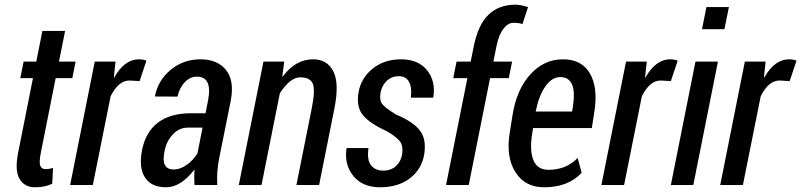

<svg xmlns="http://www.w3.org/2000/svg" viewBox="-20 -792 3430 822"><path d="M174.3 -67.9Q190.9 -67.9 207 -73.2L203.6 -5.4Q173.3 9.8 129.4 9.8Q85 9.8 63.5 -26.4Q42 -62.5 58.6 -143.1L121.1 -457.5H66.9L81.1 -528.3H135.3L161.6 -659.7H258.8L232.4 -528.3H303.7L289.6 -457.5H218.3L155.8 -143.1Q146.5 -98.1 152.3 -83Q158.2 -67.9 174.3 -67.9Z M574.7 -538.1Q592.8 -538.1 606.9 -532.2L577.6 -444.8L534.2 -447.3Q487.3 -447.3 453.6 -379.9L377.4 0H280.3L385.7 -528.3H474.6L467.3 -460.4L468.8 -460Q513.2 -538.1 574.7 -538.1Z M723.6 -66.4Q751 -66.4 779.3 -85.9Q806.6 -105.5 825.2 -134.8L847.2 -245.6H783.7Q747.1 -245.6 719.7 -216.3Q692.4 -187 684.6 -145.5Q667.5 -66.4 723.6 -66.4ZM797.4 -307.1H859.9L870.6 -361.3Q890.6 -463.9 822.3 -463.9Q793.5 -463.9 770.5 -439.5Q747.6 -415 740.2 -378.4L643.1 -378.9Q656.2 -448.2 710.9 -493.2Q765.6 -538.1 838.4 -538.1Q911.1 -538.1 947.8 -492.2Q984.4 -446.3 967.8 -360.4L918.5 -115.2Q906.7 -55.7 910.2 0H812.5Q811.5 -19.5 811.5 -35.2Q811.5 -50.8 813 -64.9L812 -65.4Q753.4 9.8 690.9 9.8Q627.9 9.8 600.6 -32.2Q573.2 -74.2 588.4 -150.4Q603.5 -226.6 656.2 -267.1Q709 -307.1 797.4 -307.1Z M1320.3 -538.1Q1380.4 -538.1 1406.7 -487.3Q1433.1 -436.5 1412.1 -330.1L1346.2 0H1249L1314.9 -329.1Q1330.6 -408.2 1318.8 -434.6Q1307.1 -460.9 1265.1 -460.9Q1222.7 -460.9 1178.2 -393.1L1099.6 0H1002.4L1107.9 -528.3H1196.8L1188.5 -463.9L1189.9 -463.4Q1244.6 -538.1 1320.3 -538.1Z M1697.3 -538.1Q1770 -538.1 1808.1 -491.7Q1846.2 -445.3 1835 -374H1738.8Q1744.6 -414.1 1731.9 -439.9Q1719.2 -465.8 1687.5 -465.8Q1656.2 -465.8 1634.8 -444.8Q1613.8 -423.8 1608.9 -393.6Q1604 -363.3 1615.7 -347.7Q1627.4 -331.1 1675.3 -301.8Q1747.6 -271.5 1776.9 -234.4Q1806.2 -197.3 1796.4 -132.8Q1786.1 -68.4 1735.8 -29.3Q1685.1 9.8 1607.9 9.8Q1530.8 9.8 1491.7 -40Q1452.6 -89.8 1463.9 -158.2H1557.6Q1550.3 -106.4 1568.8 -84Q1587.4 -61.5 1620.6 -61.5Q1653.8 -61.5 1675.3 -81.1Q1696.8 -100.6 1701.7 -132.8Q1706.5 -164.6 1693.8 -184.6Q1680.2 -204.6 1634.8 -231Q1564.5 -262.7 1534.7 -297.9Q1504.9 -333 1514.6 -394.5Q1524.4 -456.1 1574.2 -497.1Q1624 -538.1 1697.3 -538.1Z M2106 -596.2 2092.3 -528.3H2172.4L2158.2 -457.5H2078.1L1986.8 0H1889.6L1981 -457.5H1920.4L1934.6 -528.3H1995.1L2008.8 -596.2Q2027.8 -687.5 2071.8 -729.5Q2115.7 -771.5 2186 -772Q2209 -772 2240.7 -761.7L2216.8 -689Q2201.7 -694.3 2178.2 -694.3Q2154.8 -694.3 2135.3 -668.9Q2115.7 -643.6 2106 -596.2Z M2432.6 -334.5Q2452.6 -461.9 2378.9 -461.9Q2341.8 -461.9 2314 -420.9Q2286.1 -379.9 2273.4 -314.5H2429.2ZM2309.6 9.8Q2227.5 9.8 2186.5 -55.2Q2145.5 -120.1 2162.1 -222.7L2174.3 -299.8Q2191.9 -409.2 2250.5 -473.6Q2309.1 -538.1 2390.1 -538.1Q2470.7 -538.1 2505.9 -477.1Q2541 -416 2524.4 -312L2513.7 -243.7H2262.2L2258.8 -222.7Q2246.6 -149.4 2263.2 -107.4Q2279.8 -65.4 2327.6 -64.9Q2404.3 -64.9 2453.1 -115.7L2470.2 -52.2Q2412.6 9.8 2309.6 9.8Z M2849.1 -538.1Q2867.2 -538.1 2881.3 -532.2L2852.1 -444.8L2808.6 -447.3Q2761.7 -447.3 2728 -379.9L2651.9 0H2554.7L2660.2 -528.3H2749L2741.7 -460.4L2743.2 -460Q2787.6 -538.1 2849.1 -538.1Z M3081.5 -667H2985.4L3004.4 -761.7H3100.6ZM2948.2 0H2852.1L2957.5 -528.3H3053.7Z M3357.9 -538.1Q3376 -538.1 3390.1 -532.2L3360.8 -444.8L3317.4 -447.3Q3270.5 -447.3 3236.8 -379.9L3160.6 0H3063.5L3168.9 -528.3H3257.8L3250.5 -460.4L3252 -460Q3296.4 -538.1 3357.9 -538.1Z"/></svg>

Font: RobotoCondensed-Italic
Style: Italic
Weight: 400
Designer: Google
Version: Version 1.200311; 2013